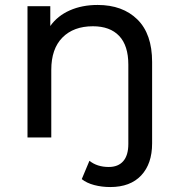

<svg xmlns="http://www.w3.org/2000/svg" viewBox="-20 -555 721 775"><path d="M594 -305V24Q594 106 550 153Q506 200 425 200Q391 200 360.5 192Q330 184 310 168L341 94Q372 119 419 119Q457 119 477.5 95.5Q498 72 498 26V-294Q498 -371 461 -410Q424 -449 355 -449Q277 -449 232 -403.5Q187 -358 187 -273V0H91V-530H183V-450Q212 -491 261.5 -513Q311 -535 374 -535Q475 -535 534.5 -476.5Q594 -418 594 -305Z"/></svg>

Font: Montserrat Alternates Medium
Style: Regular
Weight: 500
Designer: Julieta Ulanovsky
Foundry: Julieta Ulanovsky
Version: Version 7.200